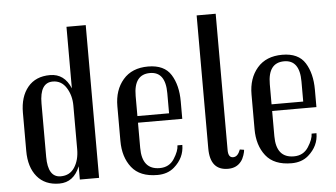

<svg xmlns="http://www.w3.org/2000/svg" viewBox="-49 -772 1512 864"><g transform="rotate(-5 706.5 -340.0)"><path d="M366 0H279V-60Q251 10 186 10Q121 10 85.5 -33Q50 -76 50 -149V-322Q50 -394 85.5 -437Q121 -480 186 -480Q251 -480 279 -412V-690H366ZM279 -137V-334Q279 -380 257 -415Q235 -450 196 -450Q137 -450 137 -356V-115Q137 -22 195 -22Q236 -22 257.5 -55Q279 -88 279 -137Z M762 -311V-232H562V-118Q562 -20 642 -20Q685 -20 707.5 -55Q730 -90 730 -115H752Q752 -57 705 -16Q675 10 629 10Q550 10 513 -37Q476 -84 476 -157V-314Q476 -387 516 -433.5Q556 -480 629 -480Q702 -480 732 -432Q762 -384 762 -311ZM705 -262V-353Q705 -450 635 -450Q562 -450 562 -353V-262Z M948 10Q867 10 867 -89V-690H953V-74Q953 -40 975 -40Q986 -40 994 -48Q1002 -56 1008 -72L1027 -69Q1027 -61 1021.5 -44.5Q1016 -28 1008 -18Q987 10 948 10Z M1368 -311V-232H1168V-118Q1168 -20 1248 -20Q1291 -20 1313.5 -55Q1336 -90 1336 -115H1358Q1358 -57 1311 -16Q1281 10 1235 10Q1156 10 1119 -37Q1082 -84 1082 -157V-314Q1082 -387 1122 -433.5Q1162 -480 1235 -480Q1308 -480 1338 -432Q1368 -384 1368 -311ZM1311 -262V-353Q1311 -450 1241 -450Q1168 -450 1168 -353V-262Z"/></g></svg>

Font: Trochut
Style: Regular
Weight: 400
Designer: Andreu Balius
Foundry: Andreu Balius
Version: Version 1.001